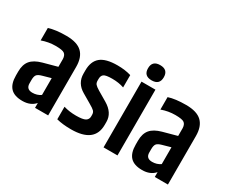

<svg xmlns="http://www.w3.org/2000/svg" viewBox="-117 -1094 1707 1444"><g transform="rotate(30 736.5 -372.0)"><path d="M142 -168V-139Q142 -88 195 -88Q236 -88 267 -110V-256L196 -236Q163 -227 152.5 -213Q142 -199 142 -168ZM53 -568Q110 -587 204 -587Q298 -587 341 -545.5Q384 -504 384 -421V0H270V-42Q231 3 160.5 3Q90 3 57 -32Q24 -67 24 -139V-173Q24 -234 53 -269Q82 -304 147 -322L268 -355V-422Q267 -453 250 -467Q233 -481 172 -481Q111 -481 53 -460Z M457 -434Q457 -511 502 -549Q547 -587 649 -587Q715 -587 767 -571V-464Q721 -480 664.5 -480Q608 -480 591.5 -467.5Q575 -455 575 -427V-413Q575 -393 584.5 -381.5Q594 -370 622 -353L705 -304Q788 -255 788 -177V-151Q788 5 584 5Q512 5 458 -9V-118Q507 -103 566 -103Q625 -103 646.5 -116Q668 -129 668 -155V-169Q668 -189 656.5 -201Q645 -213 608 -234L533 -278Q457 -322 457 -405Z M925.5 -617Q857 -617 857 -683Q857 -749 925.5 -749Q994 -749 994 -683Q994 -617 925.5 -617ZM865 -571H986V0H865Z M1182 -168V-139Q1182 -88 1235 -88Q1276 -88 1307 -110V-256L1236 -236Q1203 -227 1192.5 -213Q1182 -199 1182 -168ZM1093 -568Q1150 -587 1244 -587Q1338 -587 1381 -545.5Q1424 -504 1424 -421V0H1310V-42Q1271 3 1200.5 3Q1130 3 1097 -32Q1064 -67 1064 -139V-173Q1064 -234 1093 -269Q1122 -304 1187 -322L1308 -355V-422Q1307 -453 1290 -467Q1273 -481 1212 -481Q1151 -481 1093 -460Z"/></g></svg>

Font: Khand Semibold
Style: Regular
Weight: 600
Designer: Devanagari: Sanchit Sawaria, Jyotish Sonowal; Latin: Satya Rajpurohit
Foundry: Indian Type Foundry
Version: Version 1.100;PS 1.0;hotconv 1.0.78;makeotf.lib2.5.61930; tt